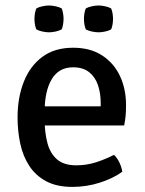

<svg xmlns="http://www.w3.org/2000/svg" viewBox="-20 -684 541 716"><path d="M106.5 -216V-287.5H355.5V-300.5Q355.5 -336.5 345.2 -366.8Q335 -397 312.2 -415Q289.5 -433 252.5 -433Q199.5 -433 173 -388.8Q146.5 -344.5 146.5 -268V-238Q146.5 -189.5 156.8 -150.8Q167 -112 192.5 -89.8Q218 -67.5 264.5 -67.5Q303 -67.5 338 -78.8Q373 -90 405 -106.5Q417.5 -95 425.8 -76.8Q434 -58.5 436 -43.5Q400.5 -18 351.2 -2.5Q302 13 250 13Q191.5 13 152 -8.2Q112.5 -29.5 89 -65.8Q65.5 -102 55.5 -148.5Q45.5 -195 45.5 -246Q45.5 -320.5 68.8 -379.2Q92 -438 138 -472Q184 -506 252.5 -506Q317 -506 361 -477.2Q405 -448.5 427.5 -400.2Q450 -352 450 -292.5Q450 -269.5 448.5 -252.8Q447 -236 443 -216ZM108.5 -613.5Q108.5 -623 110.2 -633.8Q112 -644.5 115.5 -652.5Q124 -657.5 137.8 -660.5Q151.5 -663.5 162.5 -663.5Q174 -663.5 187.8 -660.5Q201.5 -657.5 210 -652.5Q213.5 -644.5 215.2 -633.8Q217 -623 217 -613.5Q217 -604 215.2 -593.2Q213.5 -582.5 210 -574.5Q201.5 -569.5 187.8 -566.5Q174 -563.5 162.5 -563.5Q151.5 -563.5 137.8 -566.5Q124 -569.5 115.5 -574.5Q112 -582.5 110.2 -593.2Q108.5 -604 108.5 -613.5ZM293 -613.5Q293 -623 294.8 -633.8Q296.5 -644.5 300 -652.5Q308.5 -657.5 322.2 -660.5Q336 -663.5 347.5 -663.5Q359 -663.5 372.5 -660.5Q386 -657.5 394.5 -652.5Q398 -644.5 399.8 -633.8Q401.5 -623 401.5 -613.5Q401.5 -604 399.8 -593.2Q398 -582.5 394.5 -574.5Q386 -569.5 372.5 -566.5Q359 -563.5 347.5 -563.5Q336 -563.5 322.2 -566.5Q308.5 -569.5 300 -574.5Q296.5 -582.5 294.8 -593.2Q293 -604 293 -613.5Z"/></svg>

Font: Signika Negative Light
Style: Regular
Weight: 400
Version: Version 2.001